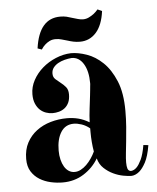

<svg xmlns="http://www.w3.org/2000/svg" viewBox="-48 -617 571 697"><g transform="rotate(-5 238.0 -268.5)"><path d="M403.8 19Q414.6 18.1 424.3 8.3Q432.6 0 441.4 -18.3Q450.2 -36.6 456.1 -70.8L474.1 -68.8Q467.3 -28.3 455.8 -6.8Q444.3 14.6 432.6 24.4Q418.9 36.1 403.8 37.1Q392.1 37.1 373.8 33.7Q355.5 30.3 337.4 21.7Q319.3 13.2 304.2 -1Q289.1 -15.1 283.2 -37.1Q263.2 -3.4 229.5 17.8Q195.8 39.1 152.8 39.1Q131.3 39.1 109.4 34.2Q87.4 29.3 69.1 18.1Q50.8 6.8 39.3 -11.5Q27.8 -29.8 27.8 -57.1Q27.8 -91.3 41.3 -116.5Q54.7 -141.6 77.1 -158.4Q99.6 -175.3 128.4 -183.6Q157.2 -191.9 188 -191.9Q209 -191.9 228.8 -187Q248.5 -182.1 269 -169.9Q270 -194.8 273.2 -219.7Q276.4 -244.6 278.8 -266.1Q280.3 -278.8 281 -286.6Q281.7 -294.4 282.2 -299.3Q282.7 -304.2 283 -306.6Q283.2 -309.1 283.2 -311Q283.2 -355.5 267.1 -381.8Q251 -408.2 224.1 -408.2Q211.4 -407.2 198.2 -403.8Q185.1 -400.4 174.3 -394.3Q163.6 -388.2 156.7 -379.2Q149.9 -370.1 149.9 -357.9Q149.9 -344.7 158.2 -337.2Q166.5 -329.6 176.5 -322Q186.5 -314.5 194.8 -304.7Q203.1 -294.9 203.1 -277.8Q203.1 -259.8 197.5 -247.8Q191.9 -235.8 182.6 -228.5Q173.3 -221.2 161.6 -218Q149.9 -214.8 138.2 -214.8Q126 -214.8 114 -219Q102.1 -223.1 92.5 -231.9Q83 -240.7 76.9 -254.9Q70.8 -269 70.8 -289.1Q70.8 -315.9 84 -340.3Q97.2 -364.7 118.7 -383.3Q140.1 -401.9 167.5 -413.3Q194.8 -424.8 223.1 -425.8Q249.5 -425.8 280.5 -415Q311.5 -404.3 338.6 -378.4Q365.7 -352.5 383.8 -309.1Q401.9 -265.6 401.9 -200.2Q401.9 -169.4 399.7 -141.6Q397.5 -113.8 395 -90.1Q392.6 -66.4 390.4 -46.9Q388.2 -27.3 388.2 -13.2Q388.2 1 390.9 9.3Q393.6 17.6 401.9 19ZM274.9 -63Q272 -79.6 270.5 -97.9Q269 -116.2 269 -134.8V-147.9Q255.4 -159.2 239.5 -164.6Q223.6 -169.9 210.9 -169.9Q180.2 -169.9 164.1 -144.5Q147.9 -119.1 147.9 -77.1Q147.9 -59.6 151.6 -44.4Q155.3 -29.3 161.9 -18.3Q168.5 -7.3 178 -1.2Q187.5 4.9 199.2 4.9Q210.9 4.9 221.9 -1Q232.9 -6.8 242.7 -16.4Q252.4 -25.9 260.7 -38.1Q269 -50.3 274.9 -63ZM349.1 -568.4Q342.3 -517.1 318.6 -490.7Q294.9 -464.4 259.8 -464.4Q247.1 -464.4 235.8 -466.8Q224.6 -469.2 213.9 -472.7Q203.6 -475.6 193.4 -478.5Q183.1 -481.4 173.8 -481.4Q160.2 -481.9 150.1 -476.8Q140.1 -471.7 133.3 -465.3Q125 -458 119.1 -448.2L104 -453.6Q118.7 -561.5 195.8 -561.5Q208.5 -561.5 218.8 -559.1Q229 -556.6 238.8 -553.2Q248.5 -550.3 258.8 -547.4Q269 -544.4 277.8 -544.4Q289.1 -544.4 299.1 -549.3Q309.1 -554.2 316.9 -560.1Q325.7 -566.9 333 -575.7Z"/></g></svg>

Font: Purple Purse
Style: Regular
Weight: 400
Designer: Astigmatic (AOETI)
Foundry: Astigmatic (AOETI)
Version: Version 1.000